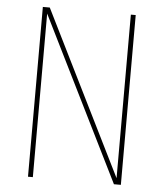

<svg xmlns="http://www.w3.org/2000/svg" viewBox="-53 -781 705 828"><g transform="rotate(5 300.0 -367.5)"><path d="M99 0V-735H129L480 -27V-735H501V0H471L120 -708V0Z"/></g></svg>

Font: Zed Sans Thin Extended
Style: Regular
Weight: 100
Width: 7
Designer: Belleve Invis
Foundry: Belleve Invis
Version: Version 1.0.0; ttfautohint (v1.8.4)